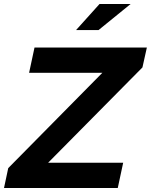

<svg xmlns="http://www.w3.org/2000/svg" viewBox="-54 -937 752 957"><path d="M-34 0 -13 -99 456 -574H91L118 -700H678L656 -601L186 -126H560L533 0ZM442 -917H597L437 -787H325Z"/></svg>

Font: Red Hat Display
Style: Bold Italic
Weight: 700
Italic angle: -12°
Designer: Pentagram / MCKL
Foundry: Pentagram / MCKL
Version: Version 1.003; Red Hat Display Bold Italic